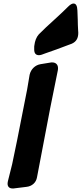

<svg xmlns="http://www.w3.org/2000/svg" viewBox="-20 -1076 464 1089"><path d="M236 -773C280 -788 324 -804 368 -821L387 -828C414 -840 424 -861 424 -890L423 -906C422 -925 421 -945 421 -964L419 -1017C418 -1043 411 -1056 397 -1056C388 -1056 378 -1050 365 -1037L361 -1033C324 -996 284 -961 241 -921L200 -881C186 -865 178 -844 175 -819C174 -816 174 -811 174 -805V-795C174 -774 183 -763 201 -763C206 -763 211 -764 217 -766ZM210 -712C179 -707 155 -683 148 -652L134 -569L77 -280L49 -145L25 -49C24 -44 23 -39 23 -34C23 -18 32 -7 52 -7C56 -7 60 -7 64 -8L129 -16C161 -19 185 -40 190 -71L265 -464L308 -677C309 -682 309 -686 309 -690C309 -709 297 -722 276 -722C273 -722 269 -722 265 -721Z"/></svg>

Font: Bangerz
Style: Bold
Weight: 700
Designer: vernon adams
Foundry: Vernon Adams
Version: Version 2.10;December 28, 2023;FontCreator 13.0.0.2683 64-bi